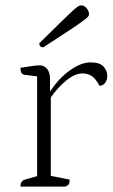

<svg xmlns="http://www.w3.org/2000/svg" viewBox="-20 -694 419 714"><path d="M56 0Q56 -21 72 -26L118 -39V-410L71 -416Q56 -418 56 -442Q89 -447 103.5 -449Q118 -451 127 -451Q144 -451 155 -438Q166 -425 166 -400V-356H168Q198 -402 239.5 -432Q281 -462 317 -462Q351 -462 365 -446.5Q379 -431 379 -412Q379 -397 371 -386Q363 -375 350 -375Q335 -403 320 -412Q305 -421 287 -421Q259 -421 227 -395Q195 -369 169 -332V-40L239 -26Q239 -14 235.5 -8.5Q232 -3 221 0ZM141 -518Q126 -518 126 -533Q178 -584 207.5 -613Q237 -642 251.5 -655Q266 -668 271.5 -671Q277 -674 282 -674Q293 -674 302 -663.5Q311 -653 311 -641Q311 -636 307 -631.5Q303 -627 287.5 -615.5Q272 -604 237.5 -581Q203 -558 141 -518Z"/></svg>

Font: Petrona ExtraLight
Style: Regular
Weight: 200
Designer: Ringo R. Seeber
Foundry: Ringo R. Seeber
Version: Version 2.001; ttfautohint (v1.8.3)